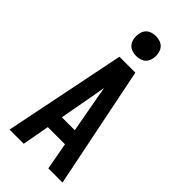

<svg xmlns="http://www.w3.org/2000/svg" viewBox="-296 -1029 1092 1092"><g transform="rotate(45 250.0 -482.5)"><path d="M37 0 186 -735H314L463 0H349L319 -164H181L151 0ZM198 -260H302L260 -490Q258 -504 255.5 -518.5Q253 -533 250 -547Q247 -533 244.5 -518.5Q242 -504 240 -490ZM250 -805Q234 -805 218 -810Q202 -815 191 -826Q180 -837 175 -853Q170 -869 170 -885Q170 -901 175 -917Q180 -933 191 -944Q202 -955 218 -960Q234 -965 250 -965Q266 -965 282 -960Q298 -955 309 -944Q320 -933 325 -917Q330 -901 330 -885Q330 -869 325 -853Q320 -837 309 -826Q298 -815 282 -810Q266 -805 250 -805Z"/></g></svg>

Font: Iosevka Algr
Style: Bold
Weight: 700
Monospace: yes
Designer: Belleve Invis
Foundry: Belleve Invis
Version: Version 26.0.2; ttfautohint (v1.8.3)